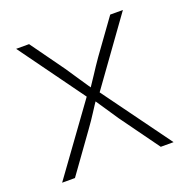

<svg xmlns="http://www.w3.org/2000/svg" viewBox="-103 -639 718 736"><g transform="rotate(-20 256.0 -271.0)"><path d="M28.8 0 242.2 -294.4V-261.2L38.6 -542.5H91.3L189.5 -405.8Q210.4 -375 229.5 -346.2Q248.5 -317.4 268.1 -289.1H245.6Q265.1 -317.4 283.7 -346.2Q302.2 -375 323.7 -405.8L422.4 -542.5H474.1L270.5 -259.8V-292.5L483.4 0H431.2L316.9 -158.2Q297.4 -186.5 280 -213.1Q262.7 -239.7 244.6 -265.6H267.1Q249 -239.7 232.2 -213.1Q215.3 -186.5 194.8 -158.2L81.1 0Z"/></g></svg>

Font: Inter 16pt ExtraLight
Style: Regular
Weight: 250
Version: Version 4.001;git-66647c0bb